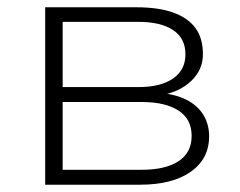

<svg xmlns="http://www.w3.org/2000/svg" viewBox="-20 -507 658 527"><path d="M104 0V-487H355Q415 -487 455.5 -472.5Q496 -458 516.5 -430Q537 -402 537 -358Q537 -315 504 -284Q471 -253 417 -245V-252Q460 -249 491 -233.5Q522 -218 538 -192Q554 -166 554 -133Q554 -71 503.5 -35.5Q453 0 364 0ZM152 -41H369Q434 -41 470 -64.5Q506 -88 506 -134Q506 -180 470 -203.5Q434 -227 369 -227H152ZM152 -268H360Q421 -268 455 -291.5Q489 -315 489 -358Q489 -402 455 -424.5Q421 -447 360 -447H152Z"/></svg>

Font: Nunito Sans 10pt SemiExpanded ExtraLight
Style: Regular
Weight: 250
Width: 6
Designer: Vernon Adams
Foundry: Vernon Adams
Version: Version 3.101;gftools[0.9.27]